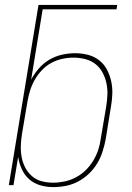

<svg xmlns="http://www.w3.org/2000/svg" viewBox="-20 -755 540 783"><path d="M197 8Q170 8 144 0.5Q118 -7 99 -24Q80 -41 69 -65Q58 -89 54 -115L35 0H16L137 -735H458L455 -717H154L107 -430Q120 -455 139 -476.5Q158 -498 182 -512Q206 -526 233 -532Q260 -538 286 -538Q313 -538 338.5 -531.5Q364 -525 384 -509.5Q404 -494 416 -471.5Q428 -449 433.5 -423.5Q439 -398 438 -371Q437 -344 432 -317L411 -187Q406 -161 398 -136Q390 -111 376 -88Q362 -65 342 -46Q322 -27 298 -14.5Q274 -2 248.5 3Q223 8 197 8ZM197 -10Q220 -10 243.5 -15Q267 -20 289 -31.5Q311 -43 329 -60.5Q347 -78 360 -99.5Q373 -121 380.5 -143.5Q388 -166 391 -190L413 -320Q417 -344 418 -368.5Q419 -393 414 -416Q409 -439 398 -459.5Q387 -480 369 -494Q351 -508 327.5 -514Q304 -520 280 -520Q257 -520 234 -515Q211 -510 189.5 -498.5Q168 -487 151 -469Q134 -451 122 -430Q110 -409 103 -386.5Q96 -364 92 -341L70 -211Q66 -187 65 -163Q64 -139 68 -116Q72 -93 82.5 -72.5Q93 -52 110 -37Q127 -22 149.5 -16Q172 -10 197 -10Z"/></svg>

Font: Iosevka Curly Thin Oblique
Style: Regular
Weight: 100
Italic angle: -9°
Monospace: yes
Designer: Belleve Invis
Foundry: Belleve Invis
Version: Version 11.1.0; ttfautohint (v1.8.3)